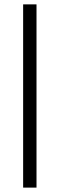

<svg xmlns="http://www.w3.org/2000/svg" viewBox="-20 -731 273 883"><path d="M147.9 -710.9V131.8H86.4V-710.9Z"/></svg>

Font: Vazirmatn FD Light
Style: Regular
Weight: 300
Designer: Saber Rastikerdar
Foundry: Saber Rastikerdar
Version: Version 33.003